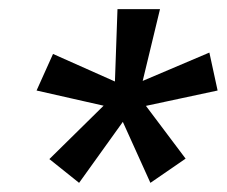

<svg xmlns="http://www.w3.org/2000/svg" viewBox="-20 -759 496 420"><path d="M243 -505 255 -543 292 -537 386 -412 309 -359ZM237 -739H330L289 -569L255 -543L231 -569ZM278 -576 438 -644 456 -561 288 -525 255 -543ZM60 -561 96 -641 242 -576 255 -543 219 -525ZM217 -538 255 -543 257 -504 153 -359 88 -411Z"/></svg>

Font: Fira Sans Variable
Style: Italic
Weight: 397
Italic angle: -8°
Designer: Carrois Corporate & Edenspiekermann AG
Foundry: Carrois Corporate GbR & Edenspiekermann AG
Version: Version 4.202